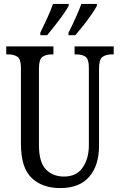

<svg xmlns="http://www.w3.org/2000/svg" viewBox="-20 -951 613 981"><path d="M288 10Q196 10 141.5 -42Q87 -94 87 -216V-605Q87 -649 69 -661Q51 -673 23 -673H12V-714H253V-673H243Q215 -673 197 -660.5Q179 -648 179 -601V-210Q179 -122 214.5 -85.5Q250 -49 307 -49Q371 -49 402.5 -95Q434 -141 434 -208V-605Q434 -649 417 -661Q400 -673 371 -673H361V-714H561V-673H550Q522 -673 504 -660.5Q486 -648 486 -601V-206Q486 -106 436 -48Q386 10 288 10ZM330 -784Q350 -823 366.5 -860Q383 -897 396 -931H475V-921Q466 -904 447 -876.5Q428 -849 406 -821Q384 -793 365 -771H330ZM186 -784Q205 -823 222 -860Q239 -897 251 -931H331V-921Q322 -904 302.5 -876.5Q283 -849 261 -821Q239 -793 221 -771H186Z"/></svg>

Font: Noto Serif Myanmar ExtraCondensed
Style: Regular
Weight: 400
Width: 2
Designer: Ben Mitchell and the Monotype Design Team
Foundry: Monotype Imaging Inc.
Version: Version 2.106; ttfautohint (v1.8.4.7-5d5b)